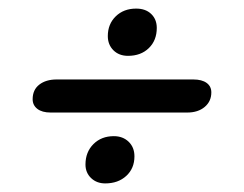

<svg xmlns="http://www.w3.org/2000/svg" viewBox="-20 -467 567 447"><path d="M231 -383Q231 -411 249.5 -429Q268 -447 297 -447Q319 -447 332 -434.5Q345 -422 345 -402Q345 -373 326.5 -355Q308 -337 278 -337Q257 -337 244 -350Q231 -363 231 -383ZM56 -236Q56 -258 71.5 -270Q87 -282 112 -282H430Q450 -282 461 -274Q472 -266 472 -252Q472 -231 456.5 -218Q441 -205 416 -205H98Q78 -205 67 -213.5Q56 -222 56 -236ZM179 -84Q179 -113 197.5 -131.5Q216 -150 245 -150Q266 -150 279.5 -137Q293 -124 293 -103Q293 -75 274 -57.5Q255 -40 225 -40Q205 -40 192 -52.5Q179 -65 179 -84Z"/></svg>

Font: Kodchasan Medium
Style: Italic
Weight: 500
Italic angle: -10°
Version: Version 1.000; ttfautohint (v1.6)